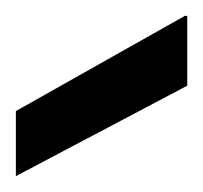

<svg xmlns="http://www.w3.org/2000/svg" viewBox="-20 -761 256 242"><path d="M0 -539V-621L213 -741H216V-653Z"/></svg>

Font: DM Sans 36pt Medium
Style: Regular
Weight: 500
Designer: Colophon Foundry, Jonny Pinhorn
Foundry: Colophon Foundry
Version: Version 4.004;gftools[0.9.30]